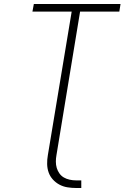

<svg xmlns="http://www.w3.org/2000/svg" viewBox="-20 -755 640 959"><path d="M360 184Q338 184 316.5 180.5Q295 177 276.5 167Q258 157 244 141.5Q230 126 223 106.5Q216 87 215.5 64.5Q215 42 219 20L338 -697H142L149 -735H582L576 -697H380L262 20Q259 36 259 52.5Q259 69 263.5 84Q268 99 277 111.5Q286 124 299 131.5Q312 139 328 142.5Q344 146 360 146H386V184Z"/></svg>

Font: Iosevka SS04 XLt Ex
Style: Italic
Weight: 200
Width: 7
Italic angle: -9°
Monospace: yes
Designer: Belleve Invis
Foundry: Belleve Invis
Version: Version 19.0.0; ttfautohint (v1.8.4)